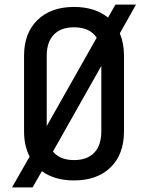

<svg xmlns="http://www.w3.org/2000/svg" viewBox="-20 -770 640 830"><path d="M32 40 108 -93Q84 -140 84 -202V-529Q84 -627 142 -683.5Q200 -740 300 -740Q390 -740 447 -694L479 -750H568L498 -626Q516 -583 516 -529V-202Q516 -103 458 -46.5Q400 10 300 10Q216 10 161 -30L121 40ZM182 -529V-225L398 -607Q368 -652 300 -652Q243 -652 212.5 -620Q182 -588 182 -529ZM300 -78Q357 -78 387.5 -110Q418 -142 418 -202V-485L209 -115Q239 -78 300 -78Z"/></svg>

Font: JetBrainsMono NFM Medium
Style: Regular
Weight: 500
Monospace: yes
Designer: Philipp Nurullin, Konstantin Bulenkov
Foundry: JetBrains
Version: Version 2.304; ttfautohint (v1.8.4.7-5d5b);Nerd Fonts 3.3.0